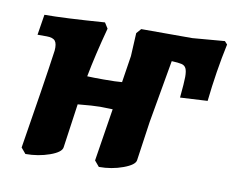

<svg xmlns="http://www.w3.org/2000/svg" viewBox="-60 -552 777 636"><g transform="rotate(10 328.5 -233.5)"><path d="M657 -465Q637 -372 626 -270L534 -265Q539 -317 539 -335Q539 -355 534.5 -364Q530 -373 519.5 -375.5Q509 -378 486 -379L449 -168L430 -36Q428 -20 390 -6Q352 8 309 8L293 -11L321 -188L279 -189Q256 -189 204 -184L183 -36Q181 -19 143 -5.5Q105 8 62 8L46 -11Q62 -109 76.5 -202Q91 -295 98 -346Q100 -369 92.5 -378.5Q85 -388 64 -388H33L44 -457Q109 -457 246 -467L258 -448Q233 -355 219 -281Q238 -280 274 -280Q317 -280 336 -282L350 -372L354 -450L368 -466H540L648 -475Z"/></g></svg>

Font: Alegreya ExtraBold
Style: Italic
Weight: 800
Italic angle: -7°
Designer: Juan Pablo del Peral
Foundry: Huerta Tipografica
Version: Version 2.007; ttfautohint (v1.6)